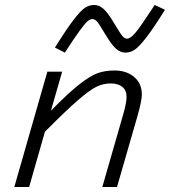

<svg xmlns="http://www.w3.org/2000/svg" viewBox="-20 -746 678 766"><path d="M397.9 -612.8Q376 -649.9 367.2 -659.9Q358.4 -669.9 349.1 -669.9Q339.8 -669.9 330.1 -661.9Q320.3 -653.8 298.8 -624.8Q277.3 -595.7 238.8 -536.1L199.2 -556.2Q245.1 -629.9 273.4 -666.7Q301.8 -703.6 318.8 -714.8Q335.9 -726.1 356 -726.1Q375 -726.1 392.8 -710.7Q410.6 -695.3 438 -648.9Q460 -611.8 468.8 -601.8Q477.5 -591.8 486.8 -591.8Q500.5 -591.8 520.5 -615.5Q540.5 -639.2 597.2 -726.1L638.2 -707Q592.3 -633.3 563.5 -596.2Q534.7 -559.1 517.3 -547.6Q500 -536.1 480 -536.1Q460.9 -536.1 443.1 -551.3Q425.3 -566.4 397.9 -612.8ZM228 -460 183.1 -304.2Q251 -373.5 294.9 -408.2Q338.9 -442.9 368.9 -453.9Q398.9 -464.8 437 -464.8Q484.9 -464.8 515.4 -438.7Q545.9 -412.6 545.9 -369.1Q545.9 -344.7 528.8 -284.2L446.8 0H388.2L472.2 -292Q484.9 -335.9 484.9 -359.9Q484.9 -385.7 468 -399.4Q451.2 -413.1 421.9 -413.1Q392.6 -413.1 366.2 -400.6Q339.8 -388.2 291.7 -346.9Q243.7 -305.7 159.2 -220.2L96.2 0H37.1L168.9 -460Z"/></svg>

Font: IntelOne Mono Light
Style: Italic
Weight: 300
Italic angle: -16°
Designer: Fred Shallcrass
Foundry: Frere-Jones Type LLC
Version: Version 1.200;hotconv 1.1.0;makeotfexe 2.6.0;FJTRelease1.2